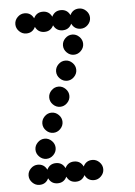

<svg xmlns="http://www.w3.org/2000/svg" viewBox="-50 -719 533 758"><g transform="rotate(-5 216.0 -340.0)"><path d="M76 -80Q101 -80 112 -57Q123 -80 148 -80Q173 -80 184 -57Q195 -80 220 -80Q245 -80 256 -57Q267 -80 292 -80Q308 -80 320 -68Q332 -56 332 -40Q332 -24 320 -12Q308 0 292 0Q267 0 256 -23Q245 0 220 0Q195 0 184 -23Q173 0 148 0Q123 0 112 -23Q101 0 76 0Q60 0 48 -12Q36 -24 36 -40Q36 -56 48 -68Q60 -80 76 -80ZM84 -112Q72 -124 72 -140Q72 -156 84 -168Q96 -180 112 -180Q128 -180 140 -168Q152 -156 152 -140Q152 -124 140 -112Q128 -100 112 -100Q96 -100 84 -112ZM120 -212Q108 -224 108 -240Q108 -256 120 -268Q132 -280 148 -280Q164 -280 176 -268Q188 -256 188 -240Q188 -224 176 -212Q164 -200 148 -200Q132 -200 120 -212ZM156 -312Q144 -324 144 -340Q144 -356 156 -368Q168 -380 184 -380Q200 -380 212 -368Q224 -356 224 -340Q224 -324 212 -312Q200 -300 184 -300Q168 -300 156 -312ZM192 -412Q180 -424 180 -440Q180 -456 192 -468Q204 -480 220 -480Q236 -480 248 -468Q260 -456 260 -440Q260 -424 248 -412Q236 -400 220 -400Q204 -400 192 -412ZM228 -512Q216 -524 216 -540Q216 -556 228 -568Q240 -580 256 -580Q272 -580 284 -568Q296 -556 296 -540Q296 -524 284 -512Q272 -500 256 -500Q240 -500 228 -512ZM76 -680Q101 -680 112 -657Q123 -680 148 -680Q173 -680 184 -657Q195 -680 220 -680Q245 -680 256 -657Q267 -680 292 -680Q308 -680 320 -668Q332 -656 332 -640Q332 -624 320 -612Q308 -600 292 -600Q267 -600 256 -623Q245 -600 220 -600Q195 -600 184 -623Q173 -600 148 -600Q123 -600 112 -623Q101 -600 76 -600Q60 -600 48 -612Q36 -624 36 -640Q36 -656 48 -668Q60 -680 76 -680Z"/></g></svg>

Font: Dotrice Condensed
Style: Regular
Weight: 400
Width: 2
Monospace: yes
Designer: Paul Flo Williams
Foundry: His Deeds Are Dust
Version: Version 1.001